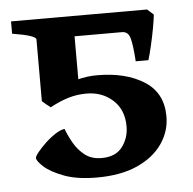

<svg xmlns="http://www.w3.org/2000/svg" viewBox="-41 -495 555 552"><g transform="rotate(-5 236.5 -219.5)"><path d="M431.6 -143.1Q431.6 -100.1 406.7 -64.2Q381.8 -28.3 334.2 -6.8Q286.6 14.6 217.8 14.6Q160.2 14.6 122.3 0.2Q84.5 -14.2 65.9 -31.2Q47.4 -48.3 47.4 -56.6Q47.4 -61.5 56.9 -73.2Q66.4 -85 80.6 -98.4Q94.7 -111.8 109.9 -121.6Q125 -131.3 136.7 -132.8Q144 -112.8 156.2 -91.3Q168.5 -69.8 187.7 -54.9Q207 -40 235.8 -40Q276.4 -40 295.7 -65.7Q314.9 -91.3 314.9 -124.5Q314.9 -172.4 284.2 -200.4Q253.4 -228.5 208 -228.5Q181.2 -228.5 156.5 -221.2Q131.8 -213.9 102.5 -198.2Q99.6 -200.2 90.6 -207.5Q81.5 -214.8 78.6 -217.8V-396Q78.6 -407.7 10.3 -418.5V-454.1H402.8L420.9 -438Q419.9 -425.8 415.3 -400.1Q410.6 -374.5 404.5 -348.4Q398.4 -322.3 394 -308.6H357.4Q354.5 -355 348.9 -375.2Q343.3 -395.5 325.7 -395.5H188.5V-271.5Q199.7 -274.4 213.6 -276.4Q227.5 -278.3 244.1 -278.3Q325.2 -278.3 378.4 -244.9Q431.6 -211.4 431.6 -143.1Z"/></g></svg>

Font: Gentium Plus
Style: Bold
Weight: 700
Designer: Victor Gaultney, Annie Olsen, Iska Routamaa, Becca Hirsbrunner
Foundry: SIL International
Version: Version 6.101